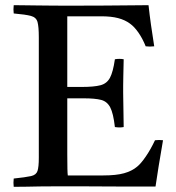

<svg xmlns="http://www.w3.org/2000/svg" viewBox="-20 -721 680 742"><path d="M33 1Q31 -14 33 -31Q80 -36 100 -40.5Q120 -45 125 -60.5Q130 -76 130 -111V-576Q130 -618 125 -636Q120 -654 99.5 -659.5Q79 -665 33 -669Q31 -684 33 -701Q59 -701 78.5 -700.5Q98 -700 118 -700Q138 -700 166 -699.5Q194 -699 237 -699Q316 -699 385 -699.5Q454 -700 500 -700.5Q546 -701 554 -701Q558 -664 563.5 -625Q569 -586 576 -542Q559 -540 543 -542Q531 -572 515 -595Q499 -618 482 -630Q463 -644 436.5 -651Q410 -658 371 -658H240V-385H295Q343 -385 368 -391.5Q393 -398 405 -420.5Q417 -443 424 -492Q442 -495 458 -492Q457 -448 456.5 -424.5Q456 -401 456 -390Q456 -379 456 -372Q456 -366 456 -362L458 -230Q443 -227 424 -230Q418 -283 406 -306Q394 -329 370.5 -335Q347 -341 304 -341H240V-124Q240 -90 240.5 -69.5Q241 -49 242 -43H379Q429 -43 459.5 -51.5Q490 -60 510 -77Q524 -88 543 -115.5Q562 -143 579 -179Q595 -181 610 -179Q600 -123 593 -78Q586 -33 581 0Q536 0 483 0Q430 0 377 -0.5Q324 -1 280.5 -1Q237 -1 211 -1Q164 -1 134.5 -0.5Q105 0 82.5 0.5Q60 1 33 1Z"/></svg>

Font: Tiro Devanagari Marathi
Style: Regular
Weight: 400
Designer: Devanagari: John Hudson & Fiona Ross. Latin: John Hudson.
Foundry: Tiro Typeworks Ltd.
Version: Version 1.52